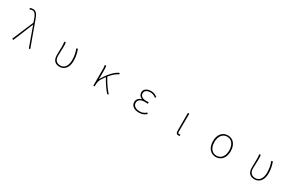

<svg xmlns="http://www.w3.org/2000/svg" viewBox="237 -2529 6527 4265"><g transform="rotate(30 3500.0 -397.0)"><path d="M308 7 517 -502H521L701 0H737L528 -574C479 -722 439 -807 348 -807C315 -807 288 -799 270 -790L284 -757C299 -766 319 -775 345 -775C418 -775 451 -705 494 -574L503 -546L272 0Z M1494 13C1605 13 1702 -75 1702 -253C1702 -351 1686 -443 1649 -540L1613 -528C1653 -431 1664 -343 1664 -254C1664 -93 1588 -20 1496 -20C1417 -20 1345 -59 1345 -184C1345 -245 1352 -338 1352 -409C1352 -453 1352 -489 1345 -527H1309C1316 -474 1317 -438 1317 -396C1317 -325 1313 -254 1313 -183C1313 -38 1393 13 1494 13Z M2714 7 2751 0C2664 -95 2576 -228 2523 -332C2594 -419 2666 -480 2727 -504L2723 -540C2618 -503 2483 -354 2395 -191H2391V-409C2391 -453 2388 -503 2382 -527H2346C2355 -486 2355 -438 2355 -396V0H2388V-24C2390 -85 2397 -144 2424 -188C2449 -230 2475 -269 2502 -304C2555 -203 2644 -70 2714 7Z M3526 13C3605 13 3655 -7 3715 -56L3695 -84C3639 -37 3595 -20 3530 -20C3426 -20 3360 -67 3360 -143C3360 -217 3418 -261 3529 -261C3554 -261 3574 -261 3605 -259V-296C3578 -294 3565 -294 3545 -294C3433 -294 3388 -341 3388 -403C3388 -474 3453 -507 3530 -507C3585 -507 3629 -487 3675 -452L3693 -480C3647 -516 3596 -540 3532 -540C3432 -540 3351 -494 3351 -405C3351 -350 3382 -304 3437 -282V-277C3379 -262 3322 -220 3322 -141C3322 -51 3399 13 3526 13Z M4538 13C4556 13 4569 9 4579 4L4572 -26C4559 -22 4551 -20 4541 -20C4524 -20 4510 -33 4510 -59C4510 -217 4512 -368 4513 -527H4477V-66C4477 -10 4500 13 4538 13Z M5500 13C5630 13 5727 -86 5727 -262C5727 -441 5630 -540 5500 -540C5369 -540 5272 -441 5272 -262C5272 -86 5369 13 5500 13ZM5500 -20C5383 -20 5310 -115 5310 -262C5310 -408 5383 -507 5500 -507C5616 -507 5689 -408 5689 -262C5689 -115 5616 -20 5500 -20Z M6494 13C6605 13 6702 -75 6702 -253C6702 -351 6686 -443 6649 -540L6613 -528C6653 -431 6664 -343 6664 -254C6664 -93 6588 -20 6496 -20C6417 -20 6345 -59 6345 -184C6345 -245 6352 -338 6352 -409C6352 -453 6352 -489 6345 -527H6309C6316 -474 6317 -438 6317 -396C6317 -325 6313 -254 6313 -183C6313 -38 6393 13 6494 13Z"/></g></svg>

Font: Harano Aji Gothic CN ExtraLight
Style: Regular
Weight: 250
Foundry: Masamichi Hosoda
Version: HaranoAjiGothicCN-ExtraLight version 20230610;ttx 4.39.4